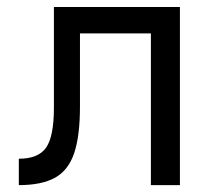

<svg xmlns="http://www.w3.org/2000/svg" viewBox="-20 -538 626 558"><path d="M34.7 0V-76.7Q91.8 -76.7 114.3 -109.4Q136.7 -142.1 136.7 -225.1V-517.6H502.9V0H418.5V-440.9H212.4V-228.5Q212.4 -143.1 195.6 -93Q178.7 -43 139.9 -21.5Q101.1 0 34.7 0Z"/></svg>

Font: Cascadia Mono NF SemiLight
Style: Regular
Weight: 350
Monospace: yes
Designer: Aaron Bell
Foundry: Saja Typeworks
Version: Version 2404.023; ttfautohint (v1.8.4)